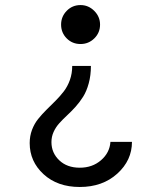

<svg xmlns="http://www.w3.org/2000/svg" viewBox="-20 -560 640 758"><path d="M338.9 -299.8Q338.9 -262.2 330.3 -231Q321.8 -199.7 308.1 -178Q294.4 -156.2 277.6 -137.7Q260.7 -119.1 244.1 -103.8Q227.5 -88.4 213.9 -73.2Q200.2 -58.1 191.7 -39.3Q183.1 -20.5 183.1 1Q183.1 43.5 213.9 72.8Q244.6 102.1 294.9 102.1Q344.7 102.1 378.9 72.5Q413.1 43 416 0H501Q501 73.2 442.9 125.7Q384.8 178.2 294.9 178.2Q207 178.2 152.1 127.9Q97.2 77.6 97.2 4.9Q97.2 -22.9 106.4 -47.4Q115.7 -71.8 130.6 -90.3Q145.5 -108.9 163.3 -126.5Q181.2 -144 199 -161.9Q216.8 -179.7 231.7 -199Q246.6 -218.3 255.9 -244.1Q265.1 -270 265.1 -299.8ZM375 -462.9Q375 -430.7 352.3 -408.4Q329.6 -386.2 297.9 -386.2Q265.6 -386.2 243.4 -408.4Q221.2 -430.7 221.2 -462.9Q221.2 -494.6 243.4 -517.3Q265.6 -540 297.9 -540Q329.1 -540 352.1 -517.1Q375 -494.1 375 -462.9Z"/></svg>

Font: CommitMono
Style: Regular
Weight: 400
Monospace: yes
Designer: Eigil Nikolajsen
Foundry: Eigil Nikolajsen
Version: Version 1.143